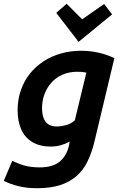

<svg xmlns="http://www.w3.org/2000/svg" viewBox="-46 -806 647 1014"><path d="M150 188Q94 188 50.5 177Q7 166 -26 149L19 43Q48 58 82.5 68Q117 78 164 78Q234 78 270.5 46.5Q307 15 318 -37L322 -58Q300 -46 275 -39Q250 -32 223 -32Q162 -32 122.5 -57Q83 -82 65 -125Q47 -168 47 -223Q47 -280 64 -329Q81 -378 111.5 -416.5Q142 -455 184.5 -482.5Q227 -510 277.5 -524Q328 -538 385 -538Q415 -538 444.5 -533.5Q474 -529 502.5 -520.5Q531 -512 558 -499L453 -59Q439 0 416.5 46Q394 92 358.5 123.5Q323 155 272 171.5Q221 188 150 188ZM256 -138Q274 -138 300.5 -144.5Q327 -151 349 -170L410 -422Q399 -425 387.5 -426Q376 -427 363 -427Q319 -427 284.5 -412Q250 -397 225.5 -369.5Q201 -342 188.5 -307.5Q176 -273 176 -234Q176 -208 183 -186Q190 -164 207 -151Q224 -138 256 -138ZM369 -585 251 -738 306 -786 388 -704 504 -785 546 -730Z"/></svg>

Font: Ubuntu Sans
Style: Bold Italic
Weight: 700
Italic angle: -13.5°
Designer: Dalton Maag Ltd
Foundry: Dalton Maag Ltd
Version: Version 1.006